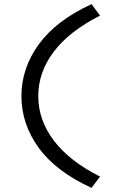

<svg xmlns="http://www.w3.org/2000/svg" viewBox="-20 -720 600 923"><path d="M420 183Q249 105 166 -9.5Q83 -124 83 -258Q83 -392 166.5 -507Q250 -622 420 -700L461 -645Q313 -570 238.5 -471.5Q164 -373 164 -258Q164 -143 239 -44Q314 55 461 129Z"/></svg>

Font: Lexend Mega Light
Style: Regular
Weight: 300
Version: Version 1.007